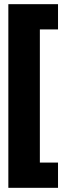

<svg xmlns="http://www.w3.org/2000/svg" viewBox="-20 -736 328 920"><path d="M20 164V-716H258V-595H171V43H258V164Z"/></svg>

Font: Noto Sans Syriac Black
Style: Regular
Weight: 900
Designer: Patrick Giasson and the Monotype Design Team
Foundry: Monotype Imaging Inc.
Version: Version 2.000; ttfautohint (v1.8.3) -l 8 -r 50 -G 200 -x 14 